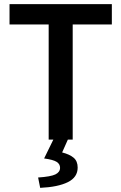

<svg xmlns="http://www.w3.org/2000/svg" viewBox="-20 -674 586 927"><path d="M215 0V-556H26V-654H520V-556H331V0ZM174 233 164 183Q225 179 247.5 168Q270 157 270 136Q270 118 253.5 107.5Q237 97 193 91L239 -3H309L280 62Q316 71 335.5 87.5Q355 104 355 135Q355 182 307.5 205.5Q260 229 174 233Z"/></svg>

Font: Source Sans 3 ExtraLight SemiBold
Style: Regular
Weight: 600
Version: Version 3.052;hotconv 1.1.0;makeotfexe 2.6.0